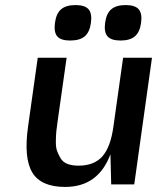

<svg xmlns="http://www.w3.org/2000/svg" viewBox="-20 -728 620 758"><path d="M420 0H419L416 -119Q368 10 237 10Q142 10 107.5 -47Q73 -104 91 -230L129 -500H243L208 -253Q204 -226 202.5 -211Q201 -196 200.5 -171.5Q200 -147 205 -133Q210 -119 219 -103.5Q228 -88 246 -81Q264 -74 290 -74Q352 -74 384.5 -111Q417 -148 428 -230L466 -500H580L510 0ZM257 -568Q220 -568 206 -584.5Q192 -601 197 -638Q202 -675 221.5 -691.5Q241 -708 278 -708Q315 -708 329.5 -691.5Q344 -675 339 -638Q334 -601 314.5 -584.5Q295 -568 257 -568ZM419.5 -691.5Q439 -708 476 -708Q513 -708 527.5 -691.5Q542 -675 537 -638Q532 -601 512.5 -584.5Q493 -568 456 -568Q419 -568 404.5 -584.5Q390 -601 395 -638Q400 -675 419.5 -691.5Z"/></svg>

Font: Fivo Sans Modern Med
Style: Italic
Weight: 450
Designer: Alexander Slobzheninov
Foundry: Alexander Slobzheninov
Version: 1.0